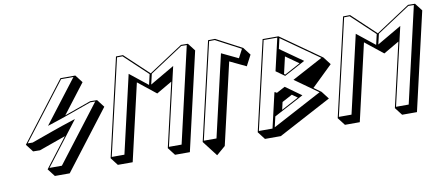

<svg xmlns="http://www.w3.org/2000/svg" viewBox="-85 -1255 4031 1746"><g transform="rotate(-10 1931.0 -381.5)"><path d="M515.5 -796.4 100.4 -254.4 154.8 -183.7 218.2 -182.7C300 -211.6 381.6 -241.5 463.4 -270L256.4 0L310.8 70.7H447.8L862.9 -471.3L808.5 -542L745 -543C663.2 -514.1 581.7 -484.2 499.8 -455.6L706.9 -725.7L652.5 -796.4ZM519.2 -786.4H633.5L328.7 -388.9L354.7 -397.2C485.4 -438.8 616.9 -487.8 744.5 -533L789.7 -532.3L389.7 -10H275.4L580.2 -407.4L554.2 -399.2C423.4 -357.6 292 -308.5 164.4 -263.4L119.2 -264.1Z M1557.4 70.7 1765.4 -832.3 1711 -903 1647 -904 1331.4 -696.9 1111.4 -904 1046.9 -903 838 0 892.4 70.7H1029.4L1193 -638L1358 -506.4L1358.1 -506.6L1358.2 -506.4L1502.3 -590.4L1366 0L1420.4 70.7ZM1320.3 -692 1298 -595.9 1132.9 -727.5 967.3 -10H850.3L1054.7 -893.2L1105.8 -894ZM1340.3 -692 1648 -894 1698.7 -893.2 1495.3 -10H1378.3L1544 -727.5L1318.1 -595.9Z M1688.2 0 1742.6 70.7 1797 141.4 1879.6 70.7 2052.9 -680 2202.9 -608.4 2254.8 -707.2 2200.4 -778 1961.7 -904 1897.2 -903ZM1700.5 -10 1904.9 -893.2 1957.2 -894 2187.1 -772.5 2145.2 -692.8 1992.1 -765.9 1817.5 -10Z M2680.1 -552 2534.4 -473.5 2524.2 -480.7 2560.2 -636.7 2560.5 -636.3ZM2533.4 -827H2387.4L2196.5 0L2250.9 70.7H2396.9L2887.1 -190.3L2832.8 -261L2765.4 -309L2957.6 -495.3L2903.2 -566ZM2466.8 -232.3 2561.1 -282.8 2610.3 -247.5 2450.8 -162.6ZM2409.5 -333.2 2334.8 -10H2208.8L2395.1 -817H2521.1L2452.2 -518.4L2531.7 -461.8L2725.4 -566.1L2517.4 -712.6L2539.4 -809.2L2883.9 -566L2599.5 -413.5L2813.5 -261L2356.7 -17.8L2379.2 -114.4L2654.9 -260.9L2509.4 -365.2L2426.6 -320.9L2428.1 -327.1Z M3654.4 70.7 3862.4 -832.3 3808 -903 3744 -904 3428.4 -696.9 3208.4 -904 3143.9 -903 2935 0 2989.4 70.7H3126.4L3290 -638L3455 -506.4L3455.1 -506.6L3455.2 -506.4L3599.3 -590.4L3463 0L3517.4 70.7ZM3417.3 -692 3395 -595.9 3229.9 -727.5 3064.3 -10H2947.3L3151.7 -893.2L3202.8 -894ZM3437.3 -692 3745 -894 3795.7 -893.2 3592.3 -10H3475.3L3641 -727.5L3415.1 -595.9Z"/></g></svg>

Font: Stormning
Style: AsgardObl
Weight: 400
Designer: Robert Jablonski, Mew Too
Foundry: Cannot Into Space Fonts
Version: Version 0.90